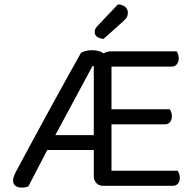

<svg xmlns="http://www.w3.org/2000/svg" viewBox="-20 -840 884 868"><path d="M457 -541H398L222 -214L199 -172L108 3Q101 5 95.5 6.5Q90 8 79 8Q59 8 49 -0.5Q39 -9 39 -24Q39 -33 43 -43.5Q47 -54 54 -67Q65 -88 88.5 -131.5Q112 -175 143.5 -233.5Q175 -292 210.5 -356.5Q246 -421 281 -484.5Q316 -548 346 -601Q354 -606 367 -609.5Q380 -613 397 -613Q411 -613 423 -610Q435 -607 444 -601.5Q453 -596 456 -588ZM138 -162 165 -229H433L449 -162ZM404 -549H484V-8Q480 -7 468.5 -3.5Q457 0 446 0Q427 0 415.5 -12.5Q404 -25 404 -44ZM446 -278V-346H747Q751 -342 754 -333Q757 -324 757 -314Q757 -298 748.5 -288Q740 -278 726 -278ZM446 0V-68H783Q786 -64 789.5 -55.5Q793 -47 793 -36Q793 -20 784.5 -10Q776 0 762 0ZM435 -539V-571Q436 -588 448.5 -598Q461 -608 483 -608H778Q782 -604 785 -595Q788 -586 788 -576Q788 -560 779.5 -549.5Q771 -539 757 -539ZM422 -724 513 -820Q535 -819 546.5 -808.5Q558 -798 558 -784Q558 -770 552.5 -761Q547 -752 533 -740L448 -664Q429 -666 418.5 -674Q408 -682 408 -694Q408 -704 412 -711Q416 -718 422 -724Z"/></svg>

Font: Baloo Bhaina 2
Style: Regular
Weight: 400
Designer: Yesha Goshar, Manish Minz, Shuchita Grover and Ek Type
Foundry: Ek Type
Version: Version 1.700